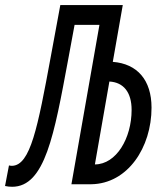

<svg xmlns="http://www.w3.org/2000/svg" viewBox="-41 -713 647 743"><path d="M5.9 9.8C133.3 9.8 168.9 -192.9 222.2 -479.5C230.5 -525.4 238.8 -570.8 247.6 -616.7H343.8L235.4 0H312C453.6 -2 545.4 -142.6 545.4 -296.4C545.4 -403.3 490.2 -466.3 395.5 -473.6L434.1 -693.4H192.4C180.2 -626.5 168 -559.6 155.3 -492.7C105 -219.7 76.7 -72.8 5.4 -71.3C1.5 -71.3 -2.4 -71.8 -6.3 -72.8L-21.5 6.8C-12.7 8.8 -2.4 9.8 5.9 9.8ZM326.2 -76.7 382.3 -397.5C437.5 -394.5 468.3 -355.5 468.3 -287.6C468.3 -178.2 409.2 -77.1 326.2 -76.7Z"/></svg>

Font: Cascadia Mono SemiLight
Style: Italic
Weight: 350
Italic angle: -10°
Monospace: yes
Designer: Aaron Bell
Foundry: Saja Typeworks
Version: Version 2404.023